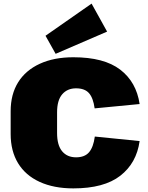

<svg xmlns="http://www.w3.org/2000/svg" viewBox="-20 -1030 822 1063"><path d="M386 13Q278 13 199.5 -23Q121 -59 80 -126.5Q39 -194 39 -288V-414Q39 -508 80.5 -574.5Q122 -641 200.5 -677Q279 -713 386 -713Q556 -713 645.5 -644.5Q735 -576 753 -454L504 -430Q496 -488 472.5 -514.5Q449 -541 401 -541Q353 -541 324.5 -508Q296 -475 296 -408V-294Q296 -226 324 -192.5Q352 -159 401 -159Q449 -159 473 -187Q497 -215 505 -274L753 -249Q736 -127 646 -57Q556 13 386 13ZM573 -855 288 -732 232 -832 487 -1010Z"/></svg>

Font: Pathway Extreme 28pt Black
Style: Regular
Weight: 900
Designer: Eduardo Rodriguez Tunni
Foundry: Eduardo Rodriguez Tunni
Version: Version 1.001;gftools[0.9.26]